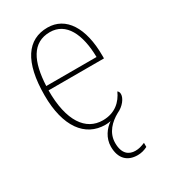

<svg xmlns="http://www.w3.org/2000/svg" viewBox="-187 -631 823 936"><g transform="rotate(-30 224.5 -162.5)"><path d="M306 217C327 217 344 212 362 203V180C339 189 327 193 307 193C271 193 240 172 240 111C240 52 282 13 324 -10C360 -26 384 -59 384 -82C384 -93 380 -98 375 -102C354 -55 314 -15 244 -15C149 -15 86 -101 87 -274H399V-290C399 -447 338 -542 235 -542C122 -542 58 -451 58 -262C58 -87 130 10 244 10C254 10 265 9 274 7C243 28 213 67 213 116C213 182 248 217 306 217ZM371 -298H88C94 -432 135 -517 234 -517C325 -517 369 -428 371 -298Z"/></g></svg>

Font: Noto Serif Myanmar SemiCondensed Thin
Style: Regular
Weight: 100
Width: 4
Designer: Ben Mitchell and the Monotype Design Team
Foundry: Monotype Imaging Inc.
Version: Version 2.106